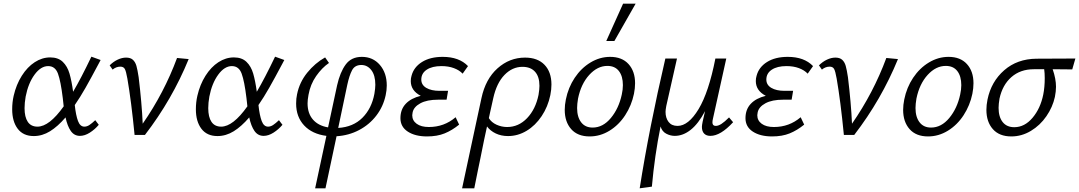

<svg xmlns="http://www.w3.org/2000/svg" viewBox="-20 -731 5845 1040"><path d="M46 -139Q46 -177 54 -212Q68 -273 98 -320.5Q128 -368 168 -394Q208 -420 252 -420Q295 -420 320 -396Q345 -372 356.5 -332.5Q368 -293 376 -234Q419 -307 475 -424L525 -406L515 -387Q472 -306 443 -255Q414 -204 385 -162Q391 -106 402.5 -75.5Q414 -45 437 -45Q451 -45 464.5 -54Q478 -63 496 -80L515 -55Q494 -30 466.5 -12.5Q439 5 413 5Q382 5 363.5 -21.5Q345 -48 335 -95Q293 -46 251 -20Q209 6 163 6Q106 6 76 -33.5Q46 -73 46 -139ZM113 -145Q113 -97 130.5 -71Q148 -45 183 -45Q247 -45 325 -155L320 -200Q309 -291 294 -332Q279 -373 241 -373Q201 -373 167 -326.5Q133 -280 119 -208Q113 -174 113 -145Z M670 -305Q663 -345 656 -357.5Q649 -370 632 -370Q609 -370 590 -354L574 -377Q594 -397 617.5 -408Q641 -419 663 -419Q687 -419 700 -407Q713 -395 719 -374Q725 -353 731 -313Q748 -173 753 -61Q869 -228 939 -417L1002 -411Q912 -191 765 0H709Q691 -184 670 -305Z M1041 -139Q1041 -177 1049 -212Q1063 -273 1093 -320.5Q1123 -368 1163 -394Q1203 -420 1247 -420Q1290 -420 1315 -396Q1340 -372 1351.5 -332.5Q1363 -293 1371 -234Q1414 -307 1470 -424L1520 -406L1510 -387Q1467 -306 1438 -255Q1409 -204 1380 -162Q1386 -106 1397.5 -75.5Q1409 -45 1432 -45Q1446 -45 1459.5 -54Q1473 -63 1491 -80L1510 -55Q1489 -30 1461.5 -12.5Q1434 5 1408 5Q1377 5 1358.5 -21.5Q1340 -48 1330 -95Q1288 -46 1246 -20Q1204 6 1158 6Q1101 6 1071 -33.5Q1041 -73 1041 -139ZM1108 -145Q1108 -97 1125.5 -71Q1143 -45 1178 -45Q1242 -45 1320 -155L1315 -200Q1304 -291 1289 -332Q1274 -373 1236 -373Q1196 -373 1162 -326.5Q1128 -280 1114 -208Q1108 -174 1108 -145Z M1940 -423Q2000 -423 2037.5 -379.5Q2075 -336 2075 -268Q2075 -242 2069 -215Q2056 -154 2018.5 -105Q1981 -56 1925 -26.5Q1869 3 1803 7L1743 289H1687L1748 5Q1671 -5 1627.5 -51.5Q1584 -98 1584 -170Q1584 -198 1589 -220Q1602 -285 1644 -337Q1686 -389 1741 -420L1762 -390Q1724 -364 1692.5 -319Q1661 -274 1651 -217Q1646 -190 1646 -171Q1646 -117 1675 -83.5Q1704 -50 1757 -41L1806 -269Q1822 -340 1852.5 -381.5Q1883 -423 1940 -423ZM2008 -223Q2013 -253 2013 -272Q2013 -323 1991.5 -351Q1970 -379 1937 -379Q1902 -379 1887 -350.5Q1872 -322 1861 -271L1812 -38Q1893 -43 1943 -93Q1993 -143 2008 -223Z M2149 -91Q2149 -138 2177.5 -168.5Q2206 -199 2259 -212Q2205 -240 2205 -292Q2205 -307 2209 -320Q2221 -367 2265.5 -395Q2310 -423 2378 -423Q2467 -423 2515 -373L2486 -332Q2468 -351 2438.5 -362Q2409 -373 2371 -373Q2321 -373 2291.5 -353.5Q2262 -334 2262 -300Q2262 -271 2289 -255Q2316 -239 2361 -239H2407L2399 -191H2353Q2293 -191 2257 -171.5Q2221 -152 2215 -122Q2213 -112 2213 -107Q2213 -78 2237 -60.5Q2261 -43 2303 -43Q2386 -43 2448 -96L2467 -56Q2429 -25 2388.5 -8.5Q2348 8 2293 8Q2229 8 2189 -18Q2149 -44 2149 -91Z M2560 -70 2588 -200Q2610 -303 2675 -361Q2740 -419 2824 -419Q2892 -419 2929.5 -380Q2967 -341 2967 -273Q2967 -246 2961 -216Q2948 -153 2914 -102Q2880 -51 2832.5 -22.5Q2785 6 2732 6Q2695 6 2665.5 -8Q2636 -22 2618 -46Q2605 11 2582 127Q2576 155 2568 194.5Q2560 234 2549 289H2483Q2548 -12 2560 -70ZM2727 -43Q2789 -43 2835 -91Q2881 -139 2897 -217Q2902 -247 2902 -266Q2902 -316 2878 -342.5Q2854 -369 2810 -369Q2755 -369 2712.5 -325Q2670 -281 2652 -200L2634 -119L2628 -91Q2642 -68 2669.5 -55.5Q2697 -43 2727 -43Z M3039 -136Q3039 -162 3045 -192Q3058 -257 3093 -309.5Q3128 -362 3178.5 -392.5Q3229 -423 3285 -423Q3349 -423 3384.5 -384Q3420 -345 3420 -280Q3420 -253 3414 -223Q3401 -160 3366.5 -107Q3332 -54 3281.5 -23Q3231 8 3174 8Q3109 8 3074 -31.5Q3039 -71 3039 -136ZM3348 -219Q3354 -246 3354 -270Q3354 -318 3332.5 -346Q3311 -374 3270 -374Q3216 -374 3171.5 -325Q3127 -276 3111 -197Q3106 -167 3106 -146Q3106 -97 3128 -68.5Q3150 -40 3190 -40Q3246 -40 3289 -92Q3332 -144 3348 -219ZM3355 -711H3423L3308 -509H3264Z M3584 -414H3647L3589 -157Q3585 -135 3585 -125Q3585 -92 3601.5 -70.5Q3618 -49 3650 -49Q3709 -49 3764 -140Q3819 -231 3855 -414H3914L3842 -89Q3839 -77 3839 -68Q3839 -49 3857 -49Q3871 -49 3888 -60Q3905 -71 3929 -95L3951 -69Q3883 5 3828 5Q3806 5 3794 -7.5Q3782 -20 3782 -44Q3782 -52 3786 -72L3799 -129Q3763 -61 3721.5 -28Q3680 5 3635 5Q3611 5 3588.5 -7Q3566 -19 3558 -46Q3526 112 3511 280L3445 289Q3496 -36 3584 -414Z M4018 -91Q4018 -138 4046.5 -168.5Q4075 -199 4128 -212Q4074 -240 4074 -292Q4074 -307 4078 -320Q4090 -367 4134.5 -395Q4179 -423 4247 -423Q4336 -423 4384 -373L4355 -332Q4337 -351 4307.5 -362Q4278 -373 4240 -373Q4190 -373 4160.5 -353.5Q4131 -334 4131 -300Q4131 -271 4158 -255Q4185 -239 4230 -239H4276L4268 -191H4222Q4162 -191 4126 -171.5Q4090 -152 4084 -122Q4082 -112 4082 -107Q4082 -78 4106 -60.5Q4130 -43 4172 -43Q4255 -43 4317 -96L4336 -56Q4298 -25 4257.5 -8.5Q4217 8 4162 8Q4098 8 4058 -18Q4018 -44 4018 -91Z M4512 -305Q4505 -345 4498 -357.5Q4491 -370 4474 -370Q4451 -370 4432 -354L4416 -377Q4436 -397 4459.5 -408Q4483 -419 4505 -419Q4529 -419 4542 -407Q4555 -395 4561 -374Q4567 -353 4573 -313Q4590 -173 4595 -61Q4711 -228 4781 -417L4844 -411Q4754 -191 4607 0H4551Q4533 -184 4512 -305Z M4872 -136Q4872 -162 4878 -192Q4891 -257 4926 -309.5Q4961 -362 5011.5 -392.5Q5062 -423 5118 -423Q5182 -423 5217.5 -384Q5253 -345 5253 -280Q5253 -253 5247 -223Q5234 -160 5199.5 -107Q5165 -54 5114.5 -23Q5064 8 5007 8Q4942 8 4907 -31.5Q4872 -71 4872 -136ZM5181 -219Q5187 -246 5187 -270Q5187 -318 5165.5 -346Q5144 -374 5103 -374Q5049 -374 5004.5 -325Q4960 -276 4944 -197Q4939 -167 4939 -146Q4939 -97 4961 -68.5Q4983 -40 5023 -40Q5079 -40 5122 -92Q5165 -144 5181 -219Z M5323 -136Q5323 -162 5329 -192Q5349 -289 5419.5 -350.5Q5490 -412 5594 -413L5805 -414L5788 -355L5682 -356Q5700 -304 5700 -261Q5700 -236 5694 -206Q5682 -151 5648 -101.5Q5614 -52 5564 -22Q5514 8 5458 8Q5393 8 5358 -31.5Q5323 -71 5323 -136ZM5389 -147Q5389 -98 5411 -70Q5433 -42 5474 -42Q5530 -42 5573 -93Q5616 -144 5631 -219Q5639 -259 5639 -308Q5639 -335 5636 -356H5580Q5507 -356 5458.5 -313.5Q5410 -271 5394 -197Q5389 -167 5389 -147Z"/></svg>

Font: LXGW Bright GB
Style: Italic
Weight: 400
Italic angle: -12°
Designer: Christian Thalmann (Catharsis Fonts)
Foundry: LXGW / Christian Thalmann (Catharsis Fonts) / Fontworks Inc.
Version: Version 5.510